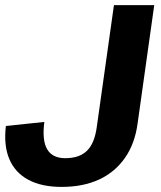

<svg xmlns="http://www.w3.org/2000/svg" viewBox="-22 -720 630 750"><path d="M218.6 10.1Q140.6 10.1 88.7 -17.7Q36.8 -45.6 14.4 -98.7Q-8.1 -151.8 1 -227.9L151.2 -243.7Q141.8 -171.7 162.3 -136.9Q182.8 -102.1 232.8 -102.1Q288.3 -102.1 318 -131.4Q347.8 -160.7 356.2 -225.1L423.1 -700H580.5L515.6 -238.5Q505.1 -159.2 466.3 -103.5Q427.5 -47.7 365.1 -18.8Q302.6 10.1 218.6 10.1Z"/></svg>

Font: Pathway Extreme 8pt Thin 12pt
Style: Italic
Weight: 100
Italic angle: -8°
Version: Version 1.001;gftools[0.9.26]